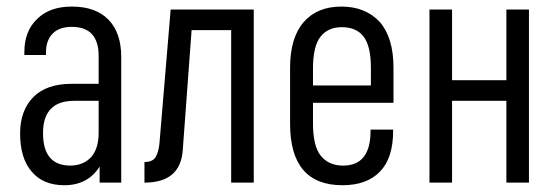

<svg xmlns="http://www.w3.org/2000/svg" viewBox="-20 -545 1657 573"><path d="M341.8 -375V0H277.3V-47.9Q242.2 7.8 171.9 7.8Q108.4 7.8 74.2 -33.2Q40 -73.2 40 -146.5Q40 -215.8 80.1 -255.9Q119.1 -294.9 194.3 -294.9H274.4V-377.9Q274.4 -464.8 194.3 -464.8Q157.2 -464.8 137.7 -445.3Q117.2 -424.8 117.2 -388.7V-380.9H52.7V-389.6Q52.7 -453.1 91.8 -489.3Q128.9 -525.4 194.3 -525.4Q265.6 -525.4 303.7 -486.3Q341.8 -447.3 341.8 -375ZM274.4 -148.4V-244.1H201.2Q108.4 -244.1 108.4 -147.5Q108.4 -51.8 188.5 -50.8Q228.5 -50.8 252 -76.2Q274.4 -101.6 274.4 -148.4Z M489.3 -516.6H737.3V0H669.9V-455.1H551.8L525.4 -96.7Q518.6 0 411.1 0V-61.5Q436.5 -61.5 445.3 -77.6Q454.1 -93.8 456.1 -120.1Z M914.1 -238.3V-176.8Q914.1 -108.4 937.5 -80.1Q960.9 -50.8 1003.9 -50.8Q1085.9 -50.8 1085.9 -154.3V-158.2H1153.3V-155.3Q1153.3 -73.2 1114.3 -33.2Q1075.2 7.8 1002 7.8Q845.7 7.8 845.7 -175.8V-342.8Q845.7 -432.6 886.7 -479.5Q926.8 -525.4 999 -525.4Q1070.3 -525.4 1113.3 -479.5Q1154.3 -432.6 1154.3 -342.8V-238.3ZM914.1 -340.8V-290H1086.9V-342.8Q1086.9 -408.2 1064.5 -436.5Q1043 -463.9 1000 -463.9Q959 -463.9 936.5 -435.5Q914.1 -407.2 914.1 -340.8Z M1261.7 -516.6H1329.1V-305.7H1491.2V-516.6H1558.6V0H1491.2V-244.1H1329.1V0H1261.7Z"/></svg>

Font: Dinish Condensed
Style: Regular
Weight: 400
Width: 3
Designer: Bert Driehuis
Foundry: Playbeing
Version: Version 3.006; git-39231f3c-release